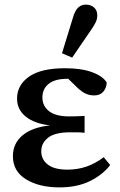

<svg xmlns="http://www.w3.org/2000/svg" viewBox="-20 -799 520 833"><path d="M238 14Q150 14 93 -21Q36 -56 36 -121Q36 -177 78 -212Q120 -247 198 -255Q131 -262 92.5 -292.5Q54 -323 54 -371Q54 -430 106 -466.5Q158 -503 263 -503Q332 -503 379 -486Q426 -469 443 -441Q442 -417 428 -401Q414 -385 388 -385Q366 -385 347 -395Q328 -405 301 -433L276 -457H270Q219 -457 191.5 -435.5Q164 -414 164 -376Q164 -339 193 -316.5Q222 -294 280 -294Q297 -294 311.5 -294.5Q326 -295 347 -296V-223Q325 -225 312 -225Q299 -225 285 -225Q218 -225 188.5 -201.5Q159 -178 159 -143Q159 -107 187.5 -85Q216 -63 272 -63Q316 -63 354.5 -76Q393 -89 430 -117L458 -83Q425 -40 369.5 -13Q314 14 238 14ZM249 -568 296 -721Q305 -753 319 -766Q333 -779 352 -779Q374 -779 388 -766.5Q402 -754 402 -733Q402 -717 395.5 -703Q389 -689 375 -669L293 -549Z"/></svg>

Font: Source Serif 4 SmText Semibold
Style: Regular
Weight: 600
Designer: Frank Grießhammer
Foundry: Adobe
Version: Version 4.005;hotconv 1.1.0;makeotfexe 2.6.0